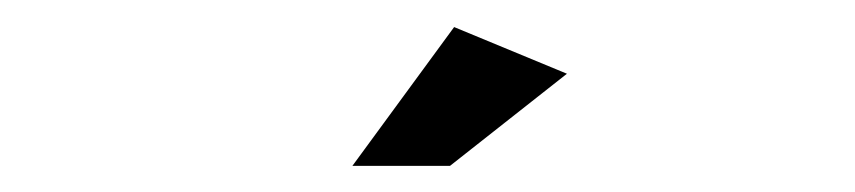

<svg xmlns="http://www.w3.org/2000/svg" viewBox="-20 -578 641 144"><path d="M317.5 -453.6H244.3L320.6 -557.7L405.2 -522.7Z"/></svg>

Font: NATS
Style: Regular
Weight: 400
Designer: Purushoth Kumar Guthula
Foundry: Silicon Andhra, USA.
Version: Version 1.0.4; ttfautohint (v1.2.25-373a) -l 7 -r 28 -G 50 -